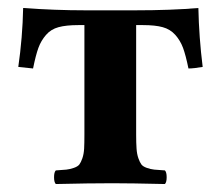

<svg xmlns="http://www.w3.org/2000/svg" viewBox="-20 -460 555 482"><path d="M191.9 -122.1V-397H176.8Q146 -397 127 -391.8Q107.9 -386.7 95.5 -372.3Q83 -357.9 76.4 -339.8Q69.8 -321.8 63 -288.1L25.9 -292Q36.6 -365.7 38.1 -439.9Q118.2 -434.1 193.8 -434.1H319.8Q409.2 -434.1 478 -439.9Q479.5 -366.7 488.8 -292Q466.3 -288.1 453.1 -288.1Q446.3 -321.3 439.5 -339.8Q432.6 -358.4 419.9 -372.6Q407.2 -386.7 388.4 -391.8Q369.6 -397 338.9 -397H321.8V-122.1Q321.8 -100.6 322.8 -86.9Q323.7 -73.2 327.4 -62.7Q331.1 -52.2 335 -47.1Q338.9 -42 348.4 -38.6Q357.9 -35.2 367.2 -34.2Q376.5 -33.2 394 -32.2Q398.4 -27.8 398.4 -15.1Q398.4 -2.4 394 2Q308.1 0 262.2 0Q204.1 0 120.1 2Q115.7 -2.4 115.7 -15.1Q115.7 -27.8 120.1 -32.2Q137.7 -33.2 146.7 -34.2Q155.8 -35.2 165.5 -38.6Q175.3 -42 179.2 -47.1Q183.1 -52.2 186.8 -62.7Q190.4 -73.2 191.2 -86.9Q191.9 -100.6 191.9 -122.1Z"/></svg>

Font: Linux Libertine G
Style: Bold
Weight: 700
Designer: Philipp H. Poll
Foundry: Philipp H. Poll
Version: Version 5.0.3